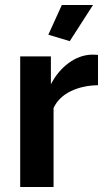

<svg xmlns="http://www.w3.org/2000/svg" viewBox="-20 -750 427 770"><path d="M259.8 -585 173.8 -610.8 228 -730H353ZM373 -408.2Q310.5 -407.2 262.9 -383.8Q215.3 -360.4 194.8 -316.9V0H61V-523.9H184.1V-412.1Q211.9 -465.3 255.1 -497.1Q298.3 -528.8 346.2 -530.8Q367.2 -530.8 373 -529.8Z"/></svg>

Font: Rawline
Style: Bold
Weight: 700
Designer: Matt McInerney, Pablo Impallari, Rodrigo Fuenzalida
Foundry: Matt McInerney, Pablo Impallari, Rodrigo Fuenzalida
Version: Version 4.020;PS 004.020;hotconv 1.0.88;makeotf.lib2.5.64775